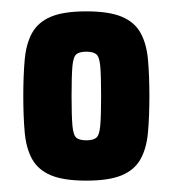

<svg xmlns="http://www.w3.org/2000/svg" viewBox="-20 -716 300 338"><path d="M132 -398Q92 -398 69.5 -407.5Q47 -417 36.5 -436Q26 -455 23.5 -483Q21 -511 21 -547Q21 -583 23.5 -611Q26 -639 36.5 -658Q47 -677 69.5 -686.5Q92 -696 132 -696Q172 -696 194.5 -686.5Q217 -677 227.5 -658Q238 -639 240.5 -611Q243 -583 243 -547Q243 -511 240.5 -483Q238 -455 227.5 -436Q217 -417 194.5 -407.5Q172 -398 132 -398ZM132 -469Q144 -469 149.5 -473.5Q155 -478 156.5 -495Q158 -512 158 -547Q158 -583 156.5 -599.5Q155 -616 149.5 -620.5Q144 -625 132 -625Q120 -625 114.5 -620.5Q109 -616 107.5 -599.5Q106 -583 106 -547Q106 -512 107.5 -495Q109 -478 114.5 -473.5Q120 -469 132 -469Z"/></svg>

Font: Saira UltraCondensed Black
Style: Regular
Weight: 900
Width: 1
Designer: Hector Gatti with collaboration of the Omnibus-Type team
Foundry: Omnibus-Type
Version: Version 1.101